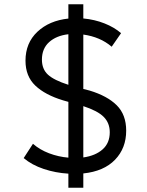

<svg xmlns="http://www.w3.org/2000/svg" viewBox="-20 -800 688 900"><path d="M300.5 80V14Q240.5 10.5 185 -8Q129.5 -26.5 91 -59L134.5 -126Q166.5 -98 210 -81.5Q253.5 -65 300.5 -61V-322.5L276 -329.5Q191.5 -355 145.5 -398.8Q99.5 -442.5 99.5 -515.5Q99.5 -598.5 155.2 -651Q211 -703.5 300.5 -713V-780H370.5V-713.5Q424 -708.5 470 -690.2Q516 -672 547.5 -644.5L503.5 -581Q450 -627 370.5 -638V-383L400 -375.5Q483 -350.5 527.2 -306.5Q571.5 -262.5 571.5 -187.5Q571.5 -105.5 519.2 -51.2Q467 3 370.5 13V80ZM176.5 -520.5Q176.5 -476 204.8 -450Q233 -424 300.5 -402.5V-639.5Q244 -633 210.2 -602.5Q176.5 -572 176.5 -520.5ZM494.5 -180Q494.5 -223.5 466.2 -252Q438 -280.5 370.5 -302.5V-62Q427.5 -70 461 -99.8Q494.5 -129.5 494.5 -180Z"/></svg>

Font: Geologica Light
Style: Regular
Weight: 300
Designer: Sindre Bremnes, Frode Helland
Foundry: Monokrom Skriftforlag AS
Version: Version 1.010; ttfautohint (v1.8.4.7-5d5b);gftools[0.9.28]